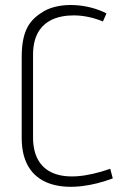

<svg xmlns="http://www.w3.org/2000/svg" viewBox="-20 -730 474 761"><path d="M111 -513C111 -654 217 -669 273 -669C313 -669 354 -659 388 -645L402 -677C326 -716 218 -723 153 -685C100 -653 66 -613 66 -504V-183C66 34 269 37 427 -23L417 -61C219 8 111 -44 111 -185Z"/></svg>

Font: Advent Pro
Style: Light
Weight: 300
Designer: Andreas Kalpakidis
Foundry: Andreas Kalpakidis
Version: Version 2.002 2007